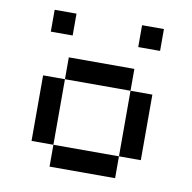

<svg xmlns="http://www.w3.org/2000/svg" viewBox="-71 -679 751 751"><g transform="rotate(10 304.0 -304.0)"><path d="M434 -347.2H520.8V-86.8H434ZM173.6 -86.8H86.8V-347.2H173.6ZM434 -347.2H173.6V-434H434ZM434 0H173.6V-86.8H434ZM86.8 -520.8V-607.6H173.6V-520.8ZM434 -520.8V-607.6H520.8V-520.8Z"/></g></svg>

Font: 8-bit Operator+ 8
Style: Regular
Weight: 400
Designer: GrandChaos9000
Version: Version 1.3.0 - August 1, 2014